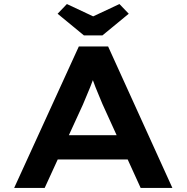

<svg xmlns="http://www.w3.org/2000/svg" viewBox="-20 -930 923 950"><path d="M50 0 370 -700H515L833 0H676L487 -415Q479 -435 470 -456Q461 -477 452.5 -498.5Q444 -520 436.5 -541.5Q429 -563 423 -583H456Q450 -562 442 -540Q434 -518 425.5 -497Q417 -476 408 -455Q399 -434 390 -412L201 0ZM196 -141 247 -261H630L662 -141ZM395 -755 265 -862 311 -910 456 -842H426L571 -910L617 -862L487 -755Z"/></svg>

Font: Lexend Mega SemiBold
Style: Regular
Weight: 600
Designer: Bonnie Shaver-Troup, Thomas Jockin
Foundry: Lexend
Version: Version 1.007